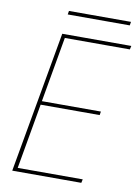

<svg xmlns="http://www.w3.org/2000/svg" viewBox="-91 -881 687 942"><g transform="rotate(10 253.0 -410.0)"><path d="M506 -704H162L37 0H381L385 -18H61L118 -343H412L415 -361H121L178 -686H502ZM172 -802H481L484 -820H175Z"/></g></svg>

Font: Poppins Devanagari Thin
Style: Italic
Weight: 100
Italic angle: -10°
Designer: Ninad Kale (Devanagari), Jonny Pinhorn (Latin)
Foundry: Indian Type Foundry
Version: 4.005